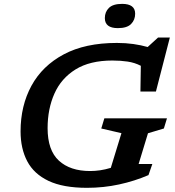

<svg xmlns="http://www.w3.org/2000/svg" viewBox="-20 -934 880 966"><path d="M433.5 -73.5Q457.5 -73.5 483.5 -77.2Q509.5 -81 537.5 -89.5L591 -264L489.5 -287.5L505 -338.5H820L804.5 -287.5L724.5 -263.5L677.5 -109H746.5L727 -53Q657.5 -23 579.2 -6Q501 11 417.5 11Q297.5 11 224 -24Q150.5 -59 117 -122.8Q83.5 -186.5 83.5 -273Q83.5 -402 138.2 -502.5Q193 -603 300.8 -660.5Q408.5 -718 568 -718Q612.5 -718 651 -712.5Q689.5 -707 723 -697.5L775 -745H834.5L764.5 -473.5H686.5L688.5 -603Q657.5 -619 622 -624.2Q586.5 -629.5 545.5 -629.5Q432.5 -629.5 360.2 -584.8Q288 -540 253.8 -463Q219.5 -386 219.5 -289Q219.5 -178 276.2 -125.8Q333 -73.5 433.5 -73.5ZM573 -792.5Q507.5 -792.5 507.5 -843Q507.5 -874 528 -894.2Q548.5 -914.5 594.5 -914.5Q660 -914.5 660 -865Q660 -834 639.5 -813.2Q619 -792.5 573 -792.5Z"/></svg>

Font: Newsreader 6pt Medium
Style: Italic
Weight: 500
Italic angle: -17°
Designer: Hugues Gentile
Foundry: Production Type
Version: Version 1.003; ttfautohint (v1.8.3)